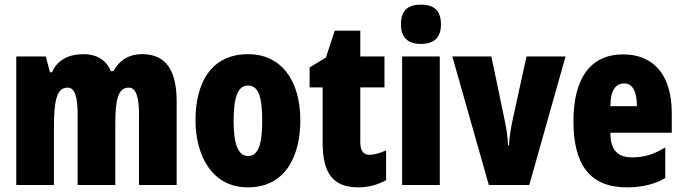

<svg xmlns="http://www.w3.org/2000/svg" viewBox="-20 -796 2937 826"><path d="M592 -563C533 -563 493 -536 468 -490H457C440 -532 403 -563 338 -563C274 -563 225 -536 204 -485H195L177 -553H50V0H212V-248C212 -369 226 -419 271 -419C301 -419 314 -381 314 -307V0H476V-264C476 -371 489 -419 534 -419C564 -419 578 -381 578 -307V0H740V-360C740 -497 691 -563 592 -563Z M1272 -278C1272 -460 1182 -563 1048 -563C886 -563 821 -437 821 -278C821 -132 889 10 1046 10C1216 10 1272 -136 1272 -278ZM985 -276C985 -380 1004 -428 1047 -428C1092 -428 1108 -379 1108 -278C1108 -176 1092 -125 1047 -125C1004 -125 985 -177 985 -276Z M1570 -130C1543 -130 1530 -148 1530 -184V-420H1634V-553H1530V-664H1420L1382 -548L1312 -506V-420H1368V-182C1368 -52 1412 10 1521 10C1566 10 1605 -1 1641 -21V-149C1614 -137 1590 -130 1570 -130Z M1791 -776C1731 -776 1705 -748 1705 -691C1705 -635 1734 -607 1791 -607C1848 -607 1877 -635 1877 -691C1877 -747 1851 -776 1791 -776ZM1872 -553H1710V0H1872Z M2083 0H2257L2413 -553H2245L2186 -283C2177 -242 2171 -204 2170 -170H2166C2164 -211 2158 -246 2150 -284L2094 -553H1926Z M2661 -562C2520 -562 2447 -459 2447 -274C2447 -90 2516 10 2676 10C2740 10 2794 -2 2842 -30V-162C2791 -131 2751 -119 2700 -119C2636 -119 2606 -151 2606 -225H2870V-310C2870 -472 2793 -562 2661 -562ZM2665 -437C2698 -437 2720 -409 2720 -339H2606C2606 -411 2631 -437 2665 -437Z"/></svg>

Font: Noto Sans Myanmar ExtraCondensed Black
Style: Regular
Weight: 900
Width: 2
Designer: Monotype Design Team
Foundry: Monotype Imaging Inc.
Version: Version 2.107